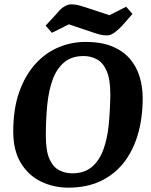

<svg xmlns="http://www.w3.org/2000/svg" viewBox="-20 -853 695 884"><path d="M295 11Q227 11 169 -17Q111 -45 76 -102.5Q41 -160 41 -247Q41 -351 68 -428Q95 -505 141.5 -557Q188 -609 248 -634.5Q308 -660 373 -660Q448 -660 498.5 -638.5Q549 -617 579.5 -580.5Q610 -544 623.5 -497.5Q637 -451 637 -402Q637 -309 614.5 -233Q592 -157 548.5 -102.5Q505 -48 441.5 -18.5Q378 11 295 11ZM313 -55Q368 -55 402.5 -84Q437 -113 455.5 -163Q474 -213 480.5 -278.5Q487 -344 488 -417Q488 -488 471 -526.5Q454 -565 426 -580Q398 -595 365 -595Q310 -595 275.5 -566Q241 -537 222.5 -486.5Q204 -436 197.5 -369.5Q191 -303 191 -228Q191 -159 207.5 -121.5Q224 -84 252 -69.5Q280 -55 313 -55ZM474 -690Q455 -690 439.5 -694Q424 -698 407 -704L297 -741L219 -702L190 -735L241 -790Q257 -811 274.5 -822Q292 -833 308 -833Q326 -833 341.5 -829Q357 -825 375 -819L484 -783L561 -822L590 -789L541 -733Q522 -713 505 -701.5Q488 -690 474 -690Z"/></svg>

Font: Faustina Light
Style: Bold Italic
Weight: 700
Italic angle: -8°
Version: Version 1.200